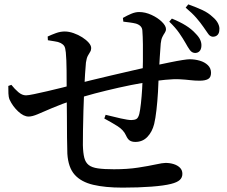

<svg xmlns="http://www.w3.org/2000/svg" viewBox="-20 -829 1040 878"><path d="M870 -587Q857 -588 848 -600.5Q839 -613 828 -633Q816 -654 799.5 -678Q783 -702 754 -730L766 -744Q803 -729 829.5 -712.5Q856 -696 874 -676Q890 -660 896 -646Q902 -632 901 -618Q900 -602 891.5 -594Q883 -586 870 -587ZM540 29Q461 29 406 16Q351 3 321.5 -30Q292 -63 288 -126Q287 -157 286.5 -201Q286 -245 286 -295.5Q286 -346 285 -397Q285 -455 284.5 -506.5Q284 -558 281 -589Q279 -610 274 -618Q269 -626 258 -632Q246 -638 230 -640Q214 -642 199 -645L198 -662Q215 -670 235.5 -677.5Q256 -685 276 -685Q295 -685 316.5 -677.5Q338 -670 356 -658.5Q374 -647 385.5 -634Q397 -621 397 -609Q397 -599 392 -591.5Q387 -584 381.5 -573.5Q376 -563 373 -543Q371 -524 369 -491Q367 -458 365 -418Q363 -372 361.5 -322.5Q360 -273 359.5 -231.5Q359 -190 359 -165Q360 -129 365.5 -107.5Q371 -86 385.5 -74.5Q400 -63 428 -59Q456 -55 501 -55Q563 -55 611.5 -62.5Q660 -70 692 -77Q724 -84 737 -84Q757 -84 774.5 -78.5Q792 -73 803 -62Q814 -51 814 -34Q814 -17 802 -6Q790 5 762 12Q731 20 672.5 24.5Q614 29 540 29ZM111 -296Q88 -296 63 -319.5Q38 -343 24 -373Q19 -385 18.5 -401.5Q18 -418 18 -436L32 -441Q47 -422 64 -407.5Q81 -393 99 -393Q109 -393 135.5 -398.5Q162 -404 196.5 -412Q231 -420 265 -428.5Q299 -437 325 -444Q352 -451 394.5 -461.5Q437 -472 486.5 -483.5Q536 -495 583.5 -506Q631 -517 667 -525Q719 -536 755.5 -543.5Q792 -551 815 -554.5Q838 -558 847 -558Q871 -558 893.5 -551.5Q916 -545 930.5 -531Q945 -517 945 -496Q945 -475 931.5 -467.5Q918 -460 893 -460Q871 -460 850 -462.5Q829 -465 802 -466.5Q775 -468 735 -464Q691 -460 635.5 -450.5Q580 -441 522.5 -428Q465 -415 413.5 -401.5Q362 -388 326 -375Q260 -353 218.5 -335Q177 -317 152 -306.5Q127 -296 111 -296ZM599 -180Q584 -180 574 -186Q564 -192 556 -210Q545 -235 516 -253Q487 -271 457 -287L463 -304Q498 -295 532 -287.5Q566 -280 580 -280Q594 -280 603 -284.5Q612 -289 617 -308Q621 -325 624.5 -356.5Q628 -388 630 -422.5Q632 -457 632 -481Q633 -509 633.5 -548Q634 -587 633.5 -625.5Q633 -664 631 -689Q630 -712 602 -721Q590 -724 575.5 -726Q561 -728 544 -730L542 -747Q561 -758 580 -766Q599 -774 616 -774Q644 -774 672.5 -761Q701 -748 720 -729.5Q739 -711 739 -696Q739 -687 733.5 -679Q728 -671 722.5 -660Q717 -649 715 -630Q713 -603 710.5 -566Q708 -529 706 -487Q705 -452 702.5 -409Q700 -366 695.5 -326.5Q691 -287 685 -262Q676 -226 654 -203Q632 -180 599 -180ZM953 -661Q940 -662 931.5 -675Q923 -688 910 -706Q897 -725 878 -747Q859 -769 829 -794L841 -809Q880 -795 906.5 -782.5Q933 -770 952 -752Q970 -737 977.5 -721Q985 -705 983 -693Q983 -678 975 -669.5Q967 -661 953 -661Z"/></svg>

Font: Noto Serif JP ExtraLight SemiBold
Style: Regular
Weight: 600
Version: Version 2.003-H1;hotconv 1.1.1;makeotfexe 2.6.0